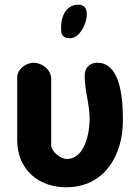

<svg xmlns="http://www.w3.org/2000/svg" viewBox="-20 -787 585 814"><path d="M123 -521C92 -521 53 -495 53 -460V-193C53 -69 143 7 260 7C422 7 501 -127 501 -276C501 -342 499 -521 393 -521C358 -521 339 -498 339 -465C339 -403 360 -345 360 -283C360 -226 341 -113 263 -113C237 -113 197 -144 197 -173V-453C197 -492 157 -521 123 -521ZM240 -647C248 -627 261 -625 277 -625C319 -625 348 -689 348 -725C348 -750 339 -767 312 -767C260 -767 239 -717 239 -673C239 -669 240 -651 240 -647Z"/></svg>

Font: Asimov Print
Style: Regular
Weight: 500
Designer: Google
Version: Version 2.000980: 2014